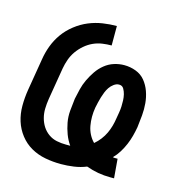

<svg xmlns="http://www.w3.org/2000/svg" viewBox="-85 -608 671 696"><g transform="rotate(15 250.0 -260.0)"><path d="M389 8Q365 8 342.5 4Q320 0 298 -8Q276 1 251.5 4.5Q227 8 203 8Q173 8 144 2.5Q115 -3 90.5 -17Q66 -31 48.5 -53.5Q31 -76 22.5 -103Q14 -130 14 -160Q14 -190 19 -221L39 -341Q43 -367 52.5 -392.5Q62 -418 78 -440.5Q94 -463 117 -481Q140 -499 165.5 -509.5Q191 -520 217.5 -524Q244 -528 270 -528V-455Q253 -455 235.5 -452.5Q218 -450 201.5 -442.5Q185 -435 170.5 -422.5Q156 -410 145.5 -395Q135 -380 129 -363Q123 -346 120 -329L100 -209Q97 -190 96.5 -172Q96 -154 100.5 -137Q105 -120 114 -106Q123 -92 137 -82Q151 -72 168 -68.5Q185 -65 203 -65H219Q207 -82 199.5 -102Q192 -122 188 -143.5Q184 -165 186 -188Q188 -211 191 -234Q195 -253 199.5 -271.5Q204 -290 212.5 -308Q221 -326 232.5 -343Q244 -360 260 -373Q276 -386 295 -392Q314 -398 333 -398Q356 -398 377 -390Q398 -382 411.5 -365.5Q425 -349 432.5 -328Q440 -307 442 -284.5Q444 -262 442 -239Q440 -216 437 -193Q434 -176 429.5 -159Q425 -142 418 -125.5Q411 -109 401.5 -93.5Q392 -78 379 -65Q382 -64 384.5 -64Q387 -64 389 -64H397L403 8ZM300 -97Q312 -107 322 -120Q332 -133 338.5 -147Q345 -161 349 -175.5Q353 -190 355 -204Q357 -216 359 -227.5Q361 -239 361.5 -250.5Q362 -262 361.5 -273.5Q361 -285 358.5 -295.5Q356 -306 350.5 -315.5Q345 -325 333 -325Q323 -325 313.5 -318Q304 -311 298 -302Q292 -293 288 -283Q284 -273 281 -263Q278 -253 275.5 -242.5Q273 -232 271 -222Q268 -204 268 -187Q268 -170 271 -153.5Q274 -137 281.5 -122.5Q289 -108 300 -97Z"/></g></svg>

Font: Iosevka Medium
Style: Italic
Weight: 500
Italic angle: -9°
Monospace: yes
Designer: Belleve Invis
Foundry: Belleve Invis
Version: Version 32.5.0; ttfautohint (v1.8.4)